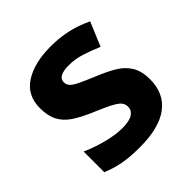

<svg xmlns="http://www.w3.org/2000/svg" viewBox="-156 -677 808 808"><g transform="rotate(-45 248.5 -273.0)"><path d="M459 -162Q459 -79 400.5 -34.5Q342 10 226 10Q169 10 128 2.5Q87 -5 46 -22V-145Q90 -125 141 -112Q192 -99 231 -99Q274 -99 293 -112Q312 -125 312 -146Q312 -160 304.5 -171Q297 -182 272 -196Q247 -210 194 -232Q142 -254 109.5 -275.5Q77 -297 61 -327.5Q45 -358 45 -404Q45 -480 104 -518Q163 -556 261 -556Q312 -556 358 -546Q404 -536 453 -513L408 -406Q368 -423 332 -434.5Q296 -446 259 -446Q193 -446 193 -410Q193 -397 201.5 -386.5Q210 -376 234.5 -364Q259 -352 307 -332Q354 -313 388 -292.5Q422 -272 440.5 -241Q459 -210 459 -162Z"/></g></svg>

Font: BC Sans
Style: Bold
Weight: 700
Designer: Monotype Design Team
Province of B.C.
Foundry: Monotype Imaging Inc.
Version: Version 2.000;GOOG;noto-source:20170915:90ef993387c0